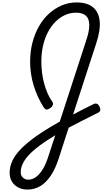

<svg xmlns="http://www.w3.org/2000/svg" viewBox="-20 -1035 877 1574"><path d="M205 519Q162 519 129 501.5Q96 484 77.5 453Q59 422 59 382Q59 332 81 284Q103 236 151.5 186Q200 136 278.5 80.5Q357 25 470 -38L685 -698Q713 -780 712 -831.5Q711 -883 683.5 -907Q656 -931 603 -931Q555 -931 512.5 -911.5Q470 -892 434.5 -856.5Q399 -821 373 -771.5Q347 -722 333 -661Q319 -600 319 -531Q319 -486 324.5 -440.5Q330 -395 341.5 -352Q353 -309 369.5 -271Q386 -233 408 -202Q419 -186 412 -172Q405 -158 394 -150Q374 -136 362 -137Q350 -138 339 -154Q313 -194 292 -239.5Q271 -285 256 -334Q241 -383 234 -432Q227 -481 227 -528Q227 -612 246 -685.5Q265 -759 299.5 -819.5Q334 -880 382 -923.5Q430 -967 487 -991Q544 -1015 608 -1015Q693 -1015 741 -976.5Q789 -938 797 -863.5Q805 -789 768 -677L579 -96Q618 -117 660.5 -138.5Q703 -160 748 -182Q763 -189 775 -184Q787 -179 796 -161Q804 -144 802 -131.5Q800 -119 786 -112Q717 -78 656.5 -47Q596 -16 543 12L461 265Q434 349 396 405.5Q358 462 310.5 490.5Q263 519 205 519ZM212 438Q246 438 276 415.5Q306 393 332 350Q358 307 378 242L433 74Q331 135 268.5 187Q206 239 178 285.5Q150 332 150 376Q150 406 168.5 422Q187 438 212 438Z"/></svg>

Font: Playwrite US Trad
Style: Regular
Weight: 400
Designer: Veronika Burian, José Scaglione
Foundry: TypeTogether
Version: Version 1.002